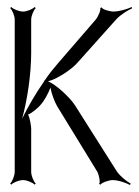

<svg xmlns="http://www.w3.org/2000/svg" viewBox="-20 -514 397 548"><path d="M9 10 12 13C18 7 34 0 46 0C57 0 73 7 79 13L82 10C76 4 69 -12 69 -24V-147C69 -154 65 -179 60 -187C70 -190 92 -209 96 -215C107 -227 118 -248 124 -264C127 -247 135 -225 143 -211L257 -25C262 -17 267 5 263 11L267 13C270 7 292 0 301 0C318 0 340 8 351 14L353 10C342 4 324 -10 314 -24L193 -215C178 -237 141 -272 117 -282C143 -288 185 -316 202 -336L312 -459C324 -472 345 -485 357 -490L356 -494C343 -488 320 -481 303 -481C294 -481 272 -487 270 -493L266 -491C269 -486 259 -465 254 -459L146 -334C133 -319 120 -303 108 -285H107L106 -282C81 -246 59 -208 43 -175C58 -228 69 -303 69 -363V-458C69 -469 76 -485 82 -491L79 -494C73 -488 57 -481 46 -481C34 -481 18 -488 12 -494L9 -491C15 -485 22 -469 22 -458V-24C22 -12 15 4 9 10Z"/></svg>

Font: Armata Saber
Style: Rg
Weight: 400
Designer: Jasper
Foundry: Cannot Into Space Fonts
Version: Version 0.970